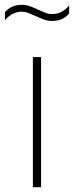

<svg xmlns="http://www.w3.org/2000/svg" viewBox="-58 -777 306 797"><path d="M78.5 0V-540H112.5V0ZM158.5 -690Q139.5 -690 122 -696.8Q104.5 -703.5 88.5 -711Q74 -717.5 60 -723Q46 -728.5 32.5 -728.5Q-7.5 -728.5 -37.5 -693V-726Q-12 -757 32.5 -757Q51.5 -757 69 -750.2Q86.5 -743.5 102.5 -736Q117 -729 131 -723.8Q145 -718.5 158.5 -718.5Q198.5 -718.5 229 -754V-721Q203 -690 158.5 -690Z"/></svg>

Font: Encode Sans Semi Condensed Thin
Style: Regular
Weight: 100
Width: 4
Designer: Multiple Designers
Foundry: Impallari Type
Version: Version 3.000; ttfautohint (v1.8.3) -l 8 -r 50 -G 200 -x 14 